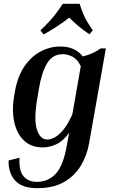

<svg xmlns="http://www.w3.org/2000/svg" viewBox="-20 -760 614 1003"><path d="M445 -9Q434 52 402.5 105Q371 158 315 190.5Q259 223 174 223Q95 223 59 183Q23 143 25 78L82 64Q78 133 103.5 161.5Q129 190 172 190Q231 190 270.5 148.5Q310 107 329 1L341 -66Q310 -23 274.5 -6.5Q239 10 203 10Q142 10 104 -27Q66 -64 53.5 -127Q41 -190 55 -266L59 -288Q73 -363 108 -414Q143 -465 192 -491Q241 -517 295 -517Q372 -517 413 -465Q436 -471 460 -481Q484 -491 506 -507H533ZM175 -248Q156 -138 172.5 -84.5Q189 -31 228 -31Q242 -31 262.5 -40.5Q283 -50 308 -78.5Q333 -107 358 -163L402 -414Q386 -449 360 -463Q334 -477 308 -477Q255 -477 226.5 -430Q198 -383 184 -300ZM447 -581Q416 -602 389.5 -624Q363 -646 342 -668Q314 -646 279 -623Q244 -600 208 -580L191 -601Q220 -629 238 -648.5Q256 -668 271.5 -688.5Q287 -709 308 -740H396Q406 -709 414.5 -688.5Q423 -668 434.5 -648.5Q446 -629 465 -601Z"/></svg>

Font: Inria Serif
Style: Bold Italic
Weight: 700
Italic angle: -10°
Designer: Black Foundry Team
Foundry: Black Foundry
Version: Version 1.000; ttfautohint (v1.8.3)